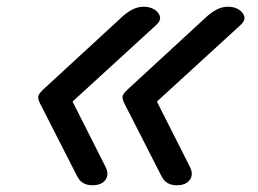

<svg xmlns="http://www.w3.org/2000/svg" viewBox="-20 -535 765 569"><path d="M254 14Q239 14 227.5 8Q216 2 208 -14L106 -214Q99 -227 96 -234.5Q93 -242 93 -247Q93 -254 101.5 -263Q110 -272 129 -289L345 -488Q363 -503 377 -509Q391 -515 406 -515Q425 -515 438 -506.5Q451 -498 454 -486Q457 -474 443 -461L195 -234L293 -40Q304 -18 292.5 -2Q281 14 254 14ZM504 14Q489 14 477.5 8Q466 2 458 -14L356 -214Q349 -227 346 -234.5Q343 -242 343 -247Q343 -254 351.5 -263Q360 -272 379 -289L595 -488Q613 -503 627 -509Q641 -515 656 -515Q675 -515 688 -506.5Q701 -498 704 -486Q707 -474 693 -461L445 -234L543 -40Q554 -18 542.5 -2Q531 14 504 14Z"/></svg>

Font: Playwrite TZ
Style: Regular
Weight: 400
Designer: Veronika Burian, José Scaglione
Foundry: TypeTogether
Version: Version 1.002